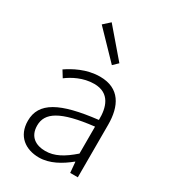

<svg xmlns="http://www.w3.org/2000/svg" viewBox="-204 -948 955 1068"><g transform="rotate(30 273.5 -414.0)"><path d="M218 13C286 13 350 -24 404 -68H406L412 0H461V-338C461 -456 416 -547 289 -547C202 -547 128 -505 87 -477L113 -435C150 -463 211 -496 281 -496C382 -496 405 -414 403 -335C168 -308 63 -252 63 -134C63 -35 132 13 218 13ZM230 -36C171 -36 121 -64 121 -137C121 -219 193 -268 403 -292V-119C340 -64 289 -36 230 -36ZM313 -635 344 -665 193 -841 151 -803Z"/></g></svg>

Font: Genne Gothic Light
Style: Regular
Weight: 300
Designer: Ryoko NISHIZUKA (kana & ideographs); Paul D. Hunt (Latin, Greek & Cyrillic); Wenlong ZHANG (bopomofo); Sandoll Communica
Foundry: Adobe Systems Incorporated
Version: Version 1.004;PS 1.004;hotconv 16.6.51;makeotf.lib2.5.65220